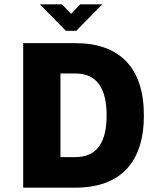

<svg xmlns="http://www.w3.org/2000/svg" viewBox="-20 -866 745 886"><path d="M327 -667H87V0H327C534 0 644 -115 644 -333C644 -552 534 -667 327 -667ZM327 -141H259V-527H327C430 -527 472 -455 472 -333C472 -212 430 -141 327 -141ZM452 -846H350L308 -802L266 -846H164L284 -724H332Z"/></svg>

Font: Maven Pro
Style: Black
Weight: 900
Designer: Joe Prince
Foundry: Joe Prince
Version: Version 1.003